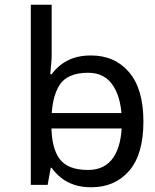

<svg xmlns="http://www.w3.org/2000/svg" viewBox="-20 -780 655 810"><path d="M536 -238V-303H160V-238ZM365 10Q465 10 525 -59.5Q585 -129 585 -267Q585 -405 524.5 -475.5Q464 -546 364 -546Q322 -546 291 -535.5Q260 -525 237 -507Q214 -489 198 -467H192Q193 -480 195.5 -505.5Q198 -531 198 -546V-760H110V0H181L194 -72H198Q214 -49 237 -30.5Q260 -12 291.5 -1Q323 10 365 10ZM351 -63Q266 -63 231.5 -109.5Q197 -156 197 -250V-266Q197 -366 230 -419.5Q263 -473 352 -473Q423 -473 458.5 -416.5Q494 -360 494 -265Q494 -169 458.5 -116Q423 -63 351 -63Z"/></svg>

Font: tamil25
Style: Book
Weight: 400
Designer: Jelle Bosma - Monotype Design Team
Foundry: Monotype Imaging Inc.
Version: Version 2.003